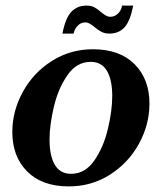

<svg xmlns="http://www.w3.org/2000/svg" viewBox="-20 -656 593 686"><path d="M24 -184Q24 -259 61.5 -327.5Q99 -396 165 -438Q231 -480 312 -480Q408 -480 461 -426.5Q514 -373 514 -286Q514 -211 476.5 -142.5Q439 -74 373 -32Q307 10 226 10Q130 10 77 -43.5Q24 -97 24 -184ZM381 -313Q381 -371 362 -403Q343 -435 304 -435Q254 -435 221 -387.5Q188 -340 172.5 -274.5Q157 -209 157 -157Q157 -99 176 -67Q195 -35 234 -35Q284 -35 317 -82.5Q350 -130 365.5 -195.5Q381 -261 381 -313ZM289 -636Q306 -636 317 -630Q328 -624 342 -612Q352 -604 359 -600Q366 -596 374 -596Q390 -596 402 -608Q414 -620 416 -636H456Q445 -580 424.5 -558Q404 -536 371 -536Q354 -536 342 -542.5Q330 -549 317 -560Q315 -562 308.5 -566.5Q302 -571 296.5 -573.5Q291 -576 285 -576Q269 -576 257.5 -564Q246 -552 243 -536H203Q214 -592 235 -614Q256 -636 289 -636Z"/></svg>

Font: Philosopher
Style: Bold Italic
Weight: 700
Italic angle: -10°
Designer: Jovanny Lemonad
Foundry: Jovanny Lemonad
Version: Version 2.000